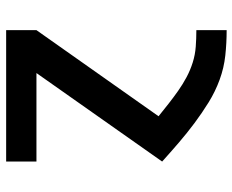

<svg xmlns="http://www.w3.org/2000/svg" viewBox="-88 -472 775 640"><g transform="rotate(-90 300.0 -152.5)"><path d="M518 215Q476 215 434.5 210.5Q393 206 353.5 191.5Q314 177 278.5 155Q243 133 209.5 108Q176 83 144 55.5Q112 28 81 0L376 -419H81V-520H519V-419L232 -12Q253 5 274 21.5Q295 38 317 53.5Q339 69 362.5 81.5Q386 94 411.5 102Q437 110 464 112Q491 114 518 114H519V215Z"/></g></svg>

Font: Iosevka Aile
Style: Bold
Weight: 700
Designer: Belleve Invis
Foundry: Belleve Invis
Version: Version 28.0.1; ttfautohint (v1.8.4)